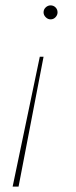

<svg xmlns="http://www.w3.org/2000/svg" viewBox="-20 -540 282 714"><path d="M27 154 128 -329H142L49 154ZM168 -468Q158 -468 150 -476Q142 -484 142 -494Q142 -505 150 -512.5Q158 -520 168 -520Q179 -520 186.5 -512.5Q194 -505 194 -494Q194 -484 186.5 -476Q179 -468 168 -468Z"/></svg>

Font: Montserrat Thin
Style: Italic
Weight: 100
Italic angle: -11.3°
Designer: Julieta Ulanovsky
Foundry: Julieta Ulanovsky
Version: Version 9.000; ttfautohint (v1.8.4.7-5d5b)